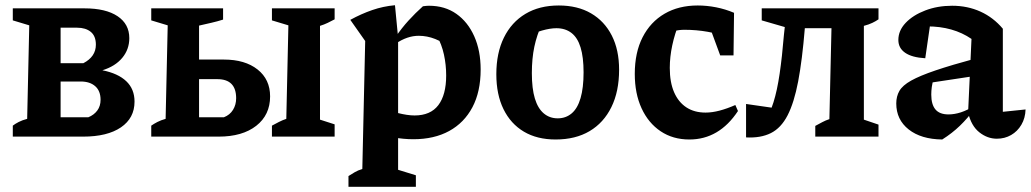

<svg xmlns="http://www.w3.org/2000/svg" viewBox="-20 -523 3946 735"><path d="M29 0V-42Q38 -49 51.5 -56Q65 -63 84 -68L92 -426L29 -445V-491H304Q385 -491 430 -461Q475 -431 475 -377Q475 -334 448 -301.5Q421 -269 372 -254Q432 -242 463.5 -212Q495 -182 495 -134Q495 -71 443 -35.5Q391 0 298 0ZM212 -21 159 -74H318Q340 -83 352.5 -100Q365 -117 365 -141Q365 -175 344.5 -193Q324 -211 289 -211H202V-281H299Q347 -306 347 -352Q347 -385 327.5 -401Q308 -417 275 -417H159L212 -470Z M1021 0V-42Q1034 -49 1047.5 -56Q1061 -63 1076 -68L1084 -426L1021 -445V-491H1261V-449Q1248 -442 1234.5 -435.5Q1221 -429 1205 -424V-65L1261 -47V0ZM559 0V-42Q569 -49 582.5 -56Q596 -63 614 -68L622 -426L559 -445V-491H834V-448Q812 -441 790 -436Q768 -431 742 -425V-74H837Q860 -83 872 -102.5Q884 -122 884 -147Q884 -220 812 -220H684V-295H837Q918 -295 966 -257Q1014 -219 1014 -154Q1014 -83 961 -41.5Q908 0 817 0Z M1562 10Q1525 10 1482.5 2.5Q1440 -5 1393 -20L1414 -119Q1465 -100 1502.5 -90.5Q1540 -81 1567 -81Q1628 -81 1658 -120.5Q1688 -160 1688 -234Q1688 -275 1679.5 -314Q1671 -353 1652 -387L1707 -337Q1647 -386 1583 -386Q1539 -386 1495 -356L1494 -381Q1518 -416 1544 -444.5Q1570 -473 1599 -499Q1606 -500 1611.5 -500.5Q1617 -501 1622 -501Q1683 -501 1727 -470Q1771 -439 1795.5 -384Q1820 -329 1820 -257Q1820 -172 1788.5 -112.5Q1757 -53 1699.5 -21.5Q1642 10 1562 10ZM1314 192V151Q1325 144 1337.5 136.5Q1350 129 1367 124L1378 -366L1321 -447Q1363 -470 1405 -484.5Q1447 -499 1492 -503L1504 -379V127L1572 148V192Z M2107 11Q2036 11 1985.5 -19Q1935 -49 1907.5 -105Q1880 -161 1880 -239Q1880 -320 1909 -379Q1938 -438 1991.5 -470Q2045 -502 2119 -502Q2191 -502 2242.5 -472Q2294 -442 2322 -387Q2350 -332 2350 -256Q2350 -173 2320.5 -113Q2291 -53 2237 -21Q2183 11 2107 11ZM2115 -70Q2146 -70 2168.5 -89Q2191 -108 2202.5 -147.5Q2214 -187 2214 -246Q2214 -304 2202.5 -341.5Q2191 -379 2167.5 -397Q2144 -415 2110 -415Q2086 -415 2054.5 -406Q2023 -397 1976 -379L2055 -432Q2035 -389 2025.5 -344Q2016 -299 2016 -243Q2016 -184 2027.5 -146Q2039 -108 2061.5 -89Q2084 -70 2115 -70Z M2619 11Q2556 11 2509 -20.5Q2462 -52 2436 -108.5Q2410 -165 2410 -240Q2410 -322 2440 -380.5Q2470 -439 2524 -470.5Q2578 -502 2651 -502Q2686 -502 2721.5 -495Q2757 -488 2790 -474L2774 -378Q2692 -409 2600 -409Q2580 -409 2560.5 -404Q2541 -399 2524 -390L2581 -438Q2563 -394 2553.5 -349.5Q2544 -305 2544 -263Q2544 -208 2560.5 -170Q2577 -132 2607.5 -112Q2638 -92 2681 -92Q2706 -92 2734.5 -99.5Q2763 -107 2795 -121L2805 -98Q2733 11 2619 11ZM2737 -311 2677 -474H2790L2788 -311Z M2836 3V-125L2961 -107L2908 -62Q2927 -87 2941 -131.5Q2955 -176 2964.5 -240.5Q2974 -305 2981 -390L2991 -481L3041 -403L2896 -445V-491H3343V-449Q3333 -442 3319.5 -435.5Q3306 -429 3287 -424V-65L3343 -46V0H3101V-41Q3116 -49 3128 -55.5Q3140 -62 3155 -67L3163 -415H3061Q3051 -293 3035.5 -211.5Q3020 -130 2995 -81.5Q2970 -33 2931 -13.5Q2892 6 2836 3Z M3796 8Q3760 8 3729 -16.5Q3698 -41 3686 -92L3699 -374Q3629 -422 3529 -422Q3513 -422 3497 -420Q3481 -418 3467 -415L3544 -452L3522 -300Q3471 -303 3445 -321Q3419 -339 3419 -370Q3419 -406 3447 -435.5Q3475 -465 3522 -483Q3569 -501 3625 -501Q3684 -501 3733.5 -478.5Q3783 -456 3819 -413V-95L3906 -104Q3905 -71 3890 -45.5Q3875 -20 3850.5 -6Q3826 8 3796 8ZM3587 11Q3506 10 3458.5 -27.5Q3411 -65 3411 -127Q3411 -154 3423 -175Q3435 -196 3468 -214.5Q3501 -233 3561.5 -253.5Q3622 -274 3718 -300V-233L3513 -202L3554 -220Q3549 -205 3547 -190Q3545 -175 3545 -161Q3545 -123 3561 -104Q3577 -85 3611 -85Q3634 -85 3658.5 -93Q3683 -101 3710 -118V-105Q3684 -70 3654.5 -41.5Q3625 -13 3587 11Z"/></svg>

Font: Piazzolla 24pt
Style: Bold
Weight: 700
Designer: Juan Pablo del Peral
Foundry: Huerta Tipografica
Version: Version 2.005